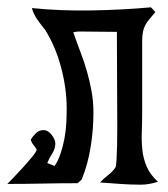

<svg xmlns="http://www.w3.org/2000/svg" viewBox="-30 -497 458 524"><path d="M182 3Q134 3 86 4Q38 5 -10 5Q-5 0 8 -13.5Q21 -27 34.5 -42Q48 -57 59 -70.5Q70 -84 70 -89Q66 -96 61 -102Q56 -108 54 -116Q60 -126 68.5 -134Q77 -142 89 -142Q101 -142 111 -129Q121 -116 121 -105Q121 -91 112.5 -78Q104 -65 99 -52L119 -44Q129 -59 135.5 -78.5Q142 -98 146 -119.5Q150 -141 151 -162Q152 -183 152 -201Q152 -256 136.5 -314Q121 -372 91 -419V-418Q80 -432 71 -445Q62 -458 57 -475Q135 -467 219.5 -468.5Q304 -470 382 -477L394 -464Q385 -453 378 -445Q371 -437 366.5 -428.5Q362 -420 360 -409.5Q358 -399 358 -384V-189Q358 -162 357 -137Q356 -112 358.5 -88Q361 -64 370.5 -42Q380 -20 401 -1Q377 7 354 7Q326 7 298.5 5Q271 3 243 1Q253 -10 265 -19Q277 -28 285 -40Q287 -43 288 -60.5Q289 -78 289.5 -99Q290 -120 290 -139Q290 -158 290 -164L289 -410L187 -411Q180 -411 170 -409Q180 -380 190 -354Q200 -328 207.5 -301.5Q215 -275 220 -247.5Q225 -220 225 -189Q225 -144 217.5 -96.5Q210 -49 193 -7Z"/></svg>

Font: Germanica
Style: Regular
Weight: 400
Designer: Peter Wiegel
Foundry: Peter Wiegel